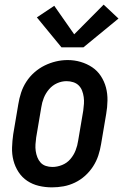

<svg xmlns="http://www.w3.org/2000/svg" viewBox="-20 -800 540 828"><path d="M204 8Q175 8 147.5 1.5Q120 -5 97.5 -20Q75 -35 60 -58Q45 -81 38 -108Q31 -135 32 -164Q33 -193 37 -221L59 -351Q63 -376 71 -400.5Q79 -425 93.5 -447.5Q108 -470 128.5 -488Q149 -506 172.5 -517.5Q196 -529 221 -535Q246 -541 272 -541Q301 -541 328 -533Q355 -525 377.5 -510Q400 -495 415 -472Q430 -449 437 -422.5Q444 -396 443.5 -366.5Q443 -337 438 -309L416 -179Q412 -154 404 -129.5Q396 -105 381.5 -82.5Q367 -60 347 -42Q327 -24 303 -12.5Q279 -1 254 3.5Q229 8 204 8ZM206 -80Q227 -80 248 -88.5Q269 -97 283.5 -114Q298 -131 306 -151.5Q314 -172 317 -193L339 -323Q341 -338 342 -352.5Q343 -367 341 -381.5Q339 -396 334 -409Q329 -422 319.5 -431.5Q310 -441 296 -445.5Q282 -450 267 -450Q246 -450 226 -441Q206 -432 191.5 -415Q177 -398 169 -378Q161 -358 158 -337L136 -207Q134 -192 133 -177.5Q132 -163 134 -149Q136 -135 141 -122Q146 -109 155 -99Q164 -89 177.5 -84.5Q191 -80 206 -80ZM245 -596 139 -725 214 -775 300 -652 427 -780 491 -720 340 -596Z"/></svg>

Font: Iosevka Slab Semibold
Style: Italic
Weight: 600
Italic angle: -9°
Monospace: yes
Designer: Belleve Invis
Foundry: Belleve Invis
Version: Version 11.1.1; ttfautohint (v1.8.3)